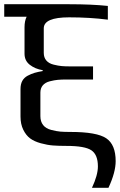

<svg xmlns="http://www.w3.org/2000/svg" viewBox="-20 -680 567 908"><path d="M0 -601V-660H308Q414 -660 490 -652V-587Q404 -598 307 -598Q187 -598 187 -546V-430Q187 -408 199 -394Q211 -380 233 -374.5Q255 -369 271.5 -367.5Q288 -366 312 -366H420V-304H295Q271 -304 254 -302.5Q237 -301 215.5 -295.5Q194 -290 182.5 -276.5Q171 -263 171 -242V-131Q171 -105 184 -88.5Q197 -72 222.5 -65.5Q248 -59 266 -57.5Q284 -56 314 -56Q438 -56 482.5 -26Q527 4 527 82Q527 135 493 208H415Q443 148 443 107Q443 52 412.5 31Q382 10 294 10Q258 10 231 8Q204 6 173 -2.5Q142 -11 122.5 -25.5Q103 -40 90 -66.5Q77 -93 77 -129V-259Q77 -282 85.5 -297.5Q94 -313 111 -322Q128 -331 143.5 -335.5Q159 -340 182 -344V-348Q146 -354 121 -373.5Q96 -393 96 -426V-551Q96 -581 106 -601Z"/></svg>

Font: Play
Style: Regular
Weight: 400
Designer: Jonas Hecksher
Foundry: Jonas Hecksher, Playtypeª, e-types AS
Version: Version 1.002